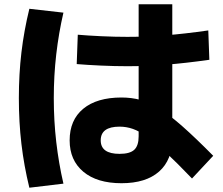

<svg xmlns="http://www.w3.org/2000/svg" viewBox="-20 -818 1040 896"><path d="M547 37Q433 37 369 -16.5Q305 -70 305 -163Q305 -258 368.5 -310.5Q432 -363 547 -363Q594 -363 636.5 -351.5Q679 -340 726 -310Q773 -280 833 -227Q893 -174 975 -91L876 15Q804 -60 753.5 -107Q703 -154 666.5 -180Q630 -206 600 -216.5Q570 -227 538 -227Q450 -227 450 -163Q450 -100 538 -100Q586 -100 606.5 -119Q627 -138 627 -182V-798H784V-173Q784 -72 722.5 -17.5Q661 37 547 37ZM574 -509Q515 -509 450 -512Q385 -515 338 -519L343 -656Q389 -652 452.5 -649Q516 -646 574 -646Q661 -646 750.5 -653Q840 -660 952 -676L957 -539Q844 -523 753 -516Q662 -509 574 -509ZM117 58Q92 -44 80 -146Q68 -248 68 -360Q68 -472 80 -573.5Q92 -675 117 -777L276 -759Q254 -664 242.5 -564.5Q231 -465 231 -360Q231 -255 242.5 -155.5Q254 -56 276 39Z"/></svg>

Font: M PLUS 2 Thin ExtraBold
Style: Regular
Weight: 800
Version: Version 1.001